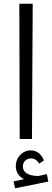

<svg xmlns="http://www.w3.org/2000/svg" viewBox="-20 -748 280 1033"><path d="M86 0H152L156 -728H84ZM53 228 61 265 240 229 232 189 186 199C134 198 103 181 103 148C103 123 121 104 147 104C163 104 177 111 191 132L216 115C202 78 175 61 145 61C103 61 65 96 65 147C65 176 81 202 109 216Z"/></svg>

Font: Wafeq
Style: Regular
Weight: 400
Designer: Rasmus Andersson & Azza Alameddine
Foundry: Google & TypeTogether
Version: Version 3.000;FEAKit 1.0